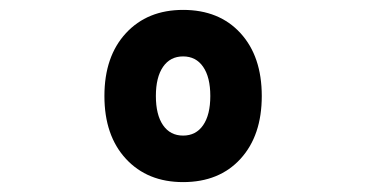

<svg xmlns="http://www.w3.org/2000/svg" viewBox="-20 -838 740 388"><path d="M350 -470Q278 -470 234.5 -517Q191 -564 191 -644Q191 -724 234.5 -771Q278 -818 350 -818Q423 -818 466 -771Q509 -724 509 -644Q509 -564 466 -517Q423 -470 350 -470ZM350 -564Q376 -564 390.5 -585Q405 -606 405 -644Q405 -682 390.5 -703Q376 -724 350 -724Q324 -724 309.5 -703Q295 -682 295 -644Q295 -606 309.5 -585Q324 -564 350 -564Z"/></svg>

Font: Martian Mono SemiExpanded SemiBold
Style: Regular
Weight: 600
Monospace: yes
Version: Version 0.930